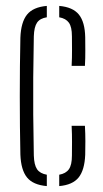

<svg xmlns="http://www.w3.org/2000/svg" viewBox="-20 -625 349 650"><path d="M49 -101.5Q47 -194.5 47 -299.2Q47 -404 49 -497.5Q51 -550 71.5 -575.5Q92 -601 138.5 -605V-566.5Q115.5 -563 105.5 -548.5Q95.5 -534 94.5 -502Q93 -425 92.5 -362.5Q92 -300 92.5 -237.8Q93 -175.5 94.5 -98.5Q95.5 -66.5 105.5 -52Q115.5 -37.5 138.5 -33.5V5Q92 1 71.5 -24.2Q51 -49.5 49 -101.5ZM222.5 -402Q224 -430 223.8 -456Q223.5 -482 223.5 -502Q223.5 -534 213.2 -548.2Q203 -562.5 180.5 -566.5V-605Q226.5 -601 247 -575.8Q267.5 -550.5 268.5 -498.5Q268.5 -478.5 268.8 -453.8Q269 -429 267.5 -402ZM180.5 5V-33.5Q203 -37.5 213.2 -52Q223.5 -66.5 223.5 -98.5Q223.5 -119 223.8 -144Q224 -169 222.5 -199H267.5Q269 -172.5 269 -147.2Q269 -122 268.5 -101.5Q266.5 -49.5 246.2 -24.2Q226 1 180.5 5Z"/></svg>

Font: Big Shoulders Stencil Display Light
Style: Regular
Weight: 300
Designer: Patric King
Foundry: XO Type Co
Version: Version 1.000